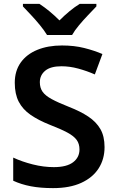

<svg xmlns="http://www.w3.org/2000/svg" viewBox="-20 -958 600 988"><path d="M518 -201Q518 -139 487.5 -91.5Q457 -44 398 -17Q339 10 253 10Q188 10 138.5 0.5Q89 -9 48 -28V-147Q93 -126 148.5 -112Q204 -98 257 -98Q323 -98 356 -123Q389 -148 389 -189Q389 -218 374.5 -238Q360 -258 326.5 -276Q293 -294 236 -316Q178 -339 137.5 -367Q97 -395 76.5 -434.5Q56 -474 56 -532Q56 -593 86.5 -636Q117 -679 172 -701.5Q227 -724 299 -724Q362 -724 413.5 -711Q465 -698 507 -680L468 -575Q427 -593 383 -605Q339 -617 296 -617Q240 -617 212.5 -594Q185 -571 185 -535Q185 -506 199 -486Q213 -466 246 -448Q279 -430 335 -408Q394 -385 434.5 -358Q475 -331 496.5 -294Q518 -257 518 -201ZM222 -778Q208 -801 186 -828Q164 -855 140 -880.5Q116 -906 98 -925V-938H183Q209 -921 234.5 -900Q260 -879 286 -853Q312 -879 338 -900.5Q364 -922 390 -938H476V-925Q458 -906 433.5 -880.5Q409 -855 386.5 -828Q364 -801 351 -778Z"/></svg>

Font: Noto Sans Canadian Aboriginal SemiBold
Style: Regular
Weight: 600
Designer: Monotype Design Team, Typotheque's Kevin King
Foundry: Monotype Imaging Inc.
Version: Version 2.004; ttfautohint (v1.8.4.7-5d5b)